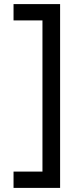

<svg xmlns="http://www.w3.org/2000/svg" viewBox="-20 -708 388 936"><path d="M46 208V128.5H187V-608.5H46V-688H273V208Z"/></svg>

Font: League Spartan Medium
Style: Regular
Weight: 500
Foundry: The League of Moveable Type
Version: Version 2.002